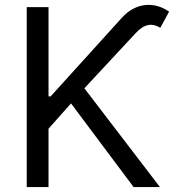

<svg xmlns="http://www.w3.org/2000/svg" viewBox="-20 -756 712 776"><path d="M88.1 0H176.1V-235.8L267 -338.1L519.9 0H626.4L321 -399.1L528.4 -622.2C564.6 -661.2 596.6 -663.4 627.8 -643.5L663.4 -708.8C605.1 -750 529.8 -747.2 473 -684.7L184.7 -366.5H176.1V-727.3H88.1Z"/></svg>

Font: Magic Ui Pro
Style: Regular
Weight: 400
Designer: Stefan Endress, Andreas Faust
Version: Version 1.000;FEAKit 1.0